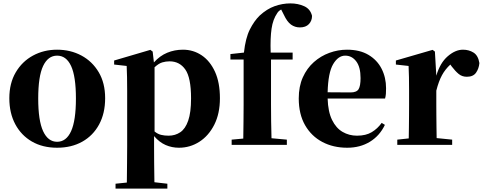

<svg xmlns="http://www.w3.org/2000/svg" viewBox="-20 -857 2858 1136"><path d="M317.9 17.1Q232.4 17.1 168.9 -19.5Q105.5 -56.2 70.3 -122.1Q35.2 -188 35.2 -275.9Q35.2 -364.3 73 -428.7Q110.8 -493.2 175 -528.1Q239.3 -563 317.9 -563Q397 -563 461.4 -528.6Q525.9 -494.1 564 -429.9Q602.1 -365.7 602.1 -275.9Q602.1 -186.5 566.4 -120.6Q530.8 -54.7 466.8 -18.8Q402.8 17.1 317.9 17.1ZM317.9 -18.1Q372.1 -18.1 400.6 -80.8Q429.2 -143.6 429.2 -273.9Q429.2 -405.3 400.6 -466.6Q372.1 -527.8 317.9 -527.8Q264.2 -527.8 235.1 -466.6Q206.1 -405.3 206.1 -273.9Q206.1 -143.6 235.1 -80.8Q264.2 -18.1 317.9 -18.1Z M894.5 -459V-79.1Q913.1 -64 932.9 -59.1Q952.6 -54.2 977.5 -54.2Q1016.6 -54.2 1046.6 -74.5Q1076.7 -94.7 1093.5 -143.1Q1110.4 -191.4 1110.4 -274.9Q1110.4 -397.5 1076.4 -445.8Q1042.5 -494.1 983.4 -494.1Q960.9 -494.1 939.9 -487.8Q918.9 -481.4 894.5 -459ZM883.3 -551.8 890.6 -487.8Q925.8 -526.9 969.2 -544.9Q1012.7 -563 1062.5 -563Q1123.5 -563 1173.1 -529.8Q1222.7 -496.6 1252 -432.6Q1281.2 -368.7 1281.2 -275.9Q1281.2 -185.1 1248 -119.4Q1214.8 -53.7 1159.7 -18.3Q1104.5 17.1 1038.6 17.1Q997.1 17.1 960 1Q922.9 -15.1 891.6 -51.8V6.8Q891.6 51.8 892.1 107.2Q892.6 162.6 893.6 221.2L970.2 230V258.8H663.6V230L730.5 223.1Q731 163.6 731.7 108.2Q732.4 52.7 732.4 6.8V-319.8Q732.4 -368.7 731.7 -399.9Q731 -431.2 729.5 -466.8L655.3 -475.1V-499L869.6 -562Z M1343.3 -537.1 1423.3 -545.9Q1432.6 -631.3 1458 -682.1Q1483.4 -732.9 1516.6 -765.1Q1559.1 -804.2 1605.2 -820.6Q1651.4 -836.9 1698.2 -836.9Q1743.2 -836.9 1779.8 -820.3Q1816.4 -803.7 1826.2 -763.2Q1826.2 -733.9 1807.6 -714.4Q1789.1 -694.8 1754.4 -694.8Q1725.1 -694.8 1701.9 -711.4Q1678.7 -728 1659.2 -770L1643.6 -800.8Q1627.4 -791.5 1620.6 -779.8Q1594.7 -742.7 1586.7 -687Q1578.6 -631.3 1581.5 -545.9H1711.4V-504.9H1583.5V-237.8Q1583.5 -139.6 1586.4 -39.1L1677.2 -30.8V0H1350.6V-30.8L1419.4 -37.1Q1419.9 -87.4 1420.7 -137.7Q1421.4 -188 1421.4 -237.8V-504.9H1343.3Z M1918.5 -311 2054.2 -310.1Q2089.8 -310.1 2101.6 -329.3Q2113.3 -348.6 2113.3 -395Q2113.3 -460.4 2087.6 -494.1Q2062 -527.8 2022.5 -527.8Q1981 -527.8 1951.2 -477.5Q1921.4 -427.2 1918.5 -311ZM2238.3 -129.9 2257.3 -118.2Q2226.6 -53.7 2168.7 -18.3Q2110.8 17.1 2034.2 17.1Q1951.7 17.1 1887 -17.1Q1822.3 -51.3 1784.9 -116.5Q1747.6 -181.6 1747.6 -274.9Q1747.6 -345.7 1771.7 -399.4Q1795.9 -453.1 1836.9 -489.5Q1877.9 -525.9 1929 -544.4Q1980 -563 2033.2 -563Q2108.4 -563 2159.9 -532.5Q2211.4 -502 2237.8 -450.2Q2264.2 -398.4 2264.2 -335Q2264.2 -316.4 2263.2 -302.2Q2262.2 -288.1 2258.3 -273.9H1918.5Q1920.9 -195.8 1944.6 -147.5Q1968.3 -99.1 2006.8 -76.7Q2045.4 -54.2 2092.3 -54.2Q2145 -54.2 2179.4 -75Q2213.9 -95.7 2238.3 -129.9Z M2553.2 -551.8 2561.5 -409.2Q2584 -485.4 2629.2 -524.2Q2674.3 -563 2719.2 -563Q2754.4 -563 2781.7 -545.9Q2809.1 -528.8 2816.4 -483.9Q2813.5 -451.2 2796.6 -427Q2779.8 -402.8 2742.2 -402.8Q2713.9 -402.8 2693.8 -419.4Q2673.8 -436 2653.3 -462.9L2644.5 -475.1Q2614.3 -447.3 2595 -411.9Q2575.7 -376.5 2561.5 -320.8V-237.8Q2561.5 -210.4 2561.8 -175.5Q2562 -140.6 2562.5 -105Q2563 -69.3 2563.5 -40L2655.3 -30.8V0H2330.6V-30.8L2398.4 -38.1Q2398.9 -66.9 2399.4 -102.8Q2399.9 -138.7 2400.1 -174.3Q2400.4 -210 2400.4 -237.8V-320.8Q2400.4 -369.6 2399.7 -400.4Q2398.9 -431.2 2397.5 -466.8L2322.3 -475.1V-499L2539.6 -562Z"/></svg>

Font: Source Han Serif JP Heavy
Style: Regular
Weight: 900
Designer: Ryoko NISHIZUKA  (kana & ideographs); Frank Grießhammer (Latin, Greek & Cyrillic); Wenlong ZHANG  (bopomofo); Sandoll Co
Foundry: Adobe Systems Incorporated
Version: Version 1.001;PS 1.001;hotconv 16.6.54;makeotf.lib2.5.65590